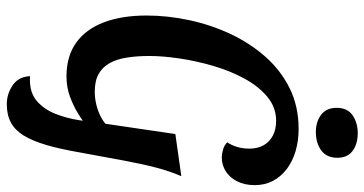

<svg xmlns="http://www.w3.org/2000/svg" viewBox="-280 -618 1098 579"><g transform="rotate(90 269.5 -329.0)"><path d="M210.7 20Q150.2 20 109.4 -9.1Q68.7 -38.2 48 -92.4Q27.3 -146.7 27.3 -221.3Q27.3 -284.7 41.2 -349.7Q55 -414.7 82.6 -473.8Q110.2 -532.8 151.2 -579.4Q192.2 -626 246.6 -653Q301 -680 369.3 -680Q405.3 -680 436.2 -670.9Q467 -661.8 490.1 -644.3Q513.2 -626.8 526 -602.6Q538.8 -578.3 538.8 -547.8Q538.8 -517.2 527.4 -494.8Q516 -472.3 497 -460.3Q478 -448.3 454.8 -448.3Q444.8 -448.3 431.1 -452.3Q417.3 -456.3 409.7 -465Q418.3 -477 423.5 -494.2Q428.7 -511.5 428.7 -531.8Q428.7 -556.7 418.5 -574.5Q408.3 -592.3 389.7 -602.2Q371 -612.2 344.8 -612.2Q304.5 -612.2 272.6 -585.8Q240.7 -559.3 217.4 -516.4Q194.2 -473.5 179.2 -422.4Q164.3 -371.3 156.8 -320.8Q149.3 -270.2 149.3 -229.7Q149.3 -192.3 154.2 -161.8Q159 -131.2 171.1 -109.8Q183.2 -88.3 203.8 -76.8Q224.5 -65.3 257.2 -65.3Q277.5 -65.3 297.8 -70.4Q318.2 -75.5 335.4 -85Q352.7 -94.5 361.8 -105.8L362.3 -42.2Q347.7 -30.2 324.2 -15.7Q300.8 -1.2 272.3 9.4Q243.8 20 210.7 20ZM294.7 200Q263.8 200 237.8 182.4Q211.8 164.8 210.2 129.7Q213.2 130 216.2 130.2Q219.3 130.3 221.3 130.3Q261 130.3 285.4 109.2Q309.8 88 323.3 54.5Q336.8 21 343 -18.2Q349.2 -57.3 353.3 -94.8L384.7 -308.3L511.8 -326.3Q497 -292.5 486.2 -251.2Q475.3 -209.8 464.9 -154Q454.5 -98.2 440 -19Q430 38.8 417.8 80.6Q405.5 122.3 389.4 148.7Q373.3 175 350.3 187.5Q327.3 200 294.7 200ZM378.8 -732Q347.7 -732 326.7 -747.8Q305.7 -763.7 305.7 -794.8Q305.7 -827.3 328.2 -842.8Q350.8 -858.3 382 -858.3Q414.8 -858.3 435.6 -842.8Q456.3 -827.3 456.3 -796.8Q456.3 -764.5 434 -748.2Q411.7 -732 378.8 -732Z"/></g></svg>

Font: Sansita Swashed Light
Style: Regular
Weight: 300
Designer: Pablo Cosgaya
Foundry: Omnibus-Type
Version: Version 1.003